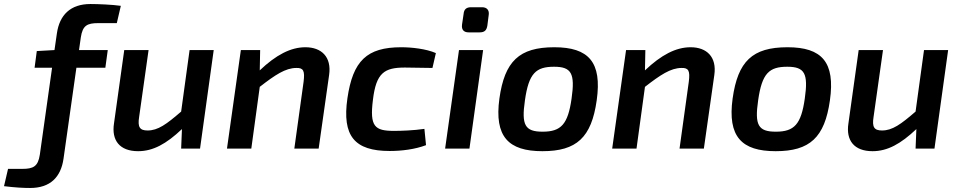

<svg xmlns="http://www.w3.org/2000/svg" viewBox="-134 -739 4776 955"><path d="M355 -624H447L467 -710C426 -716 353 -719 316 -719C216 -719 162 -664 149 -573L137 -490L49 -485L38 -402H125L64 31C55 89 32 101 -24 101H-94L-114 187C-58 194 -17 196 16 196C116 196 169 142 182 50L246 -402H390L402 -490H259L268 -553C277 -612 299 -624 355 -624Z M809 -490 767 -184C694 -121 652 -90 600 -90C561 -90 550 -107 558 -157L605 -490H484L433 -125C420 -41 461 13 553 13C627 13 693 -23 771 -97L767 0H861L929 -490Z M1385 -504C1312 -504 1239 -466 1158 -389L1160 -490H1064L995 0H1116L1158 -307C1234 -366 1286 -401 1340 -401C1375 -402 1383 -387 1376 -332L1330 0H1451L1503 -366C1516 -456 1465 -504 1385 -504Z M1862 -504C1690 -504 1621 -436 1594 -250C1567 -63 1629 12 1804 12C1863 12 1930 4 1985 -17L1977 -98C1923 -90 1860 -88 1826 -88C1730 -88 1704 -109 1721 -243C1737 -377 1778 -403 1880 -403C1913 -403 1966 -402 2017 -401L2034 -475C1986 -496 1914 -504 1862 -504Z M2264 -703H2209C2185 -703 2174 -692 2172 -670L2164 -616C2161 -591 2173 -578 2197 -578H2252C2276 -578 2286 -588 2290 -611L2297 -666C2300 -688 2288 -703 2264 -703ZM2269 -490H2149L2080 0H2201Z M2623 -504C2448 -504 2376 -434 2350 -249C2324 -59 2395 13 2564 13C2734 13 2808 -55 2834 -240C2861 -430 2794 -504 2623 -504ZM2622 -407C2708 -407 2727 -374 2709 -249C2691 -121 2657 -84 2565 -84C2477 -84 2459 -117 2477 -240C2496 -375 2532 -407 2622 -407Z M3301 -504C3228 -504 3155 -466 3074 -389L3076 -490H2980L2911 0H3032L3074 -307C3150 -366 3202 -401 3256 -401C3291 -402 3299 -387 3292 -332L3246 0H3367L3419 -366C3432 -456 3381 -504 3301 -504Z M3783 -504C3608 -504 3536 -434 3510 -249C3484 -59 3555 13 3724 13C3894 13 3968 -55 3994 -240C4021 -430 3954 -504 3783 -504ZM3782 -407C3868 -407 3887 -374 3869 -249C3851 -121 3817 -84 3725 -84C3637 -84 3619 -117 3637 -240C3656 -375 3692 -407 3782 -407Z M4462 -490 4420 -184C4347 -121 4305 -90 4253 -90C4214 -90 4203 -107 4211 -157L4258 -490H4137L4086 -125C4073 -41 4114 13 4206 13C4280 13 4346 -23 4424 -97L4420 0H4514L4582 -490Z"/></svg>

Font: Exo 2 Semi Bold
Style: Italic
Weight: 600
Italic angle: -8°
Designer: Natanael Gama
Version: Version 1.001;PS 001.001;hotconv 1.0.88;makeotf.lib2.5.64775